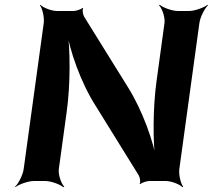

<svg xmlns="http://www.w3.org/2000/svg" viewBox="-20 -757 890 803"><path d="M730 -50 814 -661C817 -685 836 -722 850 -735L848 -737C833 -725 794 -711 770 -711H724C700 -711 662 -725 648 -737L645 -735C658 -722 671 -685 668 -661L635 -420C619 -306 619 -159 631 -76L636 -78C624 -160 576 -296 514 -394L332 -687C327 -695 323 -716 328 -722L325 -724C320 -718 297 -711 288 -711H219C195 -711 160 -725 149 -737L147 -735C157 -722 166 -685 163 -661L79 -50C76 -26 57 11 43 24L44 26C59 14 98 0 122 0H169C193 0 231 14 245 26L249 24C236 11 223 -26 226 -50L259 -290C275 -404 274 -551 262 -634L258 -633C270 -550 317 -413 379 -316L560 -24C565 -16 569 5 564 11L567 13C572 7 595 0 604 0H673C697 0 732 14 743 26L746 24C736 11 727 -26 730 -50Z"/></svg>

Font: Asimov
Style: EdgeWideIt
Weight: 500
Designer: Google
Version: Version 2.000980: 2014